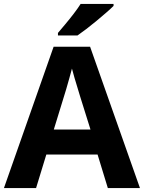

<svg xmlns="http://www.w3.org/2000/svg" viewBox="-20 -954 730 974"><path d="M527 0 475 -170H215L163 0H0L252 -717H437L690 0ZM387 -463Q382 -480 374 -506Q366 -532 358 -559Q350 -586 345 -606Q340 -586 331.5 -556.5Q323 -527 315.5 -500.5Q308 -474 304 -463L253 -297H439ZM556 -924Q542 -910 519 -890Q496 -870 469.5 -848Q443 -826 417.5 -806.5Q392 -787 373 -774H274V-787Q290 -806 311.5 -831.5Q333 -857 354 -884.5Q375 -912 389 -934H556Z"/></svg>

Font: Noto Sans New Tai Lue
Style: Bold
Weight: 700
Version: Version 2.003